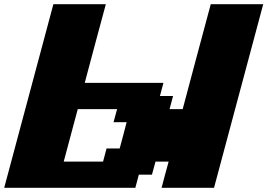

<svg xmlns="http://www.w3.org/2000/svg" viewBox="-20 -895 1274 915"><path d="M750 0H1000Q1039.1 -146 1117.2 -437.5Q1195.3 -729 1234.4 -875H984.4Q961.9 -791.5 917.2 -624.8Q872.6 -458 850.6 -375H788.1L804.7 -437.5H742.2L758.8 -500H383.8Q400.4 -562.5 433.8 -687.5Q467.3 -812.5 484.4 -875H234.4Q195.3 -729 117.2 -437.5Q39.1 -146 0 0H625L641.6 -62.5H704.1L721.2 -125H783.7Q777.8 -104 766.6 -62.5Q755.4 -21 750 0ZM471.2 -125H283.7Q294.9 -167 317.1 -250Q339.4 -333 350.6 -375H538.1L521 -312.5H583.5Q578.1 -291.5 567.1 -249.8Q556.2 -208 550.3 -187.5H487.8Z"/></svg>

Font: Faithful 32x
Style: BoldOblique
Weight: 400
Foundry: Faithful Resource Pack
Version: Version 1.0; January 27, 2023